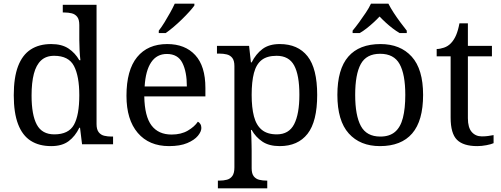

<svg xmlns="http://www.w3.org/2000/svg" viewBox="-20 -786 2732 1046"><path d="M259 10Q193 10 147.5 -19Q102 -48 78.5 -109.5Q55 -171 55 -267Q55 -364 78.5 -425.5Q102 -487 147.5 -516.5Q193 -546 259 -546Q317 -546 353.5 -521.5Q390 -497 412 -458H418Q415 -483 413.5 -513.5Q412 -544 412 -568V-650Q412 -680 400.5 -694.5Q389 -709 370.5 -713.5Q352 -718 330 -718H322V-760H506V-110Q506 -81 517.5 -66Q529 -51 547.5 -46.5Q566 -42 588 -42H596V0H427L416 -90H412Q390 -44 354 -17Q318 10 259 10ZM276 -54Q354 -54 383 -106.5Q412 -159 412 -267Q412 -371 383 -426.5Q354 -482 275 -482Q231 -482 204 -457Q177 -432 164.5 -384Q152 -336 152 -266Q152 -160 180.5 -107Q209 -54 276 -54Z M901 10Q792 10 730.5 -62Q669 -134 669 -264Q669 -404 727 -475Q785 -546 891 -546Q988 -546 1043.5 -486Q1099 -426 1099 -307V-261H766Q768 -152 805.5 -102.5Q843 -53 915 -53Q967 -53 1003.5 -74.5Q1040 -96 1058 -123Q1065 -120 1071 -111Q1077 -102 1077 -89Q1077 -69 1058 -46Q1039 -23 1000 -6.5Q961 10 901 10ZM998 -315Q998 -395 973.5 -443.5Q949 -492 889 -492Q834 -492 803.5 -446.5Q773 -401 768 -315ZM845 -619Q860 -638 876 -664Q892 -690 907 -717Q922 -744 932 -766H1039V-756Q1030 -743 1012 -723Q994 -703 971.5 -681Q949 -659 926 -639.5Q903 -620 883 -606H845Z M1167 240V198H1175Q1198 198 1216.5 193Q1235 188 1246 172.5Q1257 157 1257 126V-426Q1257 -456 1245.5 -470.5Q1234 -485 1215.5 -489.5Q1197 -494 1175 -494H1162V-536H1337L1347 -446H1351Q1374 -492 1410 -519Q1446 -546 1504 -546Q1603 -546 1655.5 -479.5Q1708 -413 1708 -269Q1708 -124 1655.5 -57Q1603 10 1504 10Q1446 10 1409.5 -14.5Q1373 -39 1351 -78H1347Q1349 -59 1349.5 -37.5Q1350 -16 1350.5 3Q1351 22 1351 35V131Q1351 160 1362.5 174.5Q1374 189 1392.5 193.5Q1411 198 1433 198H1436V240ZM1488 -54Q1554 -54 1582.5 -109.5Q1611 -165 1611 -270Q1611 -377 1582.5 -429.5Q1554 -482 1487 -482Q1435 -482 1405.5 -459Q1376 -436 1363.5 -388.5Q1351 -341 1351 -269Q1351 -200 1363.5 -152Q1376 -104 1406 -79Q1436 -54 1488 -54Z M2050 10Q1942 10 1880 -59Q1818 -128 1818 -269Q1818 -409 1877.5 -477.5Q1937 -546 2053 -546Q2161 -546 2223 -477.5Q2285 -409 2285 -269Q2285 -128 2225.5 -59Q2166 10 2050 10ZM2052 -42Q2102 -42 2132 -67.5Q2162 -93 2175 -144Q2188 -195 2188 -269Q2188 -381 2157 -437Q2126 -493 2051 -493Q1976 -493 1945.5 -437Q1915 -381 1915 -269Q1915 -157 1946 -99.5Q1977 -42 2052 -42ZM1901 -619Q1917 -638 1936 -664Q1955 -690 1973 -717Q1991 -744 2001 -766H2096Q2107 -744 2124.5 -717Q2142 -690 2161.5 -664Q2181 -638 2196 -619V-606H2157Q2138 -617 2118.5 -632Q2099 -647 2081 -663.5Q2063 -680 2048 -696Q2033 -680 2015 -663.5Q1997 -647 1978 -632Q1959 -617 1940 -606H1901Z M2580 10Q2504 10 2469.5 -24.5Q2435 -59 2435 -145V-479H2359V-519Q2377 -519 2399 -526.5Q2421 -534 2437 -551Q2454 -569 2465 -595Q2476 -621 2483 -659H2529V-536H2660V-479H2529V-142Q2529 -91 2550 -67Q2571 -43 2605 -43Q2623 -43 2638 -45Q2653 -47 2669 -50V-6Q2656 0 2630 5Q2604 10 2580 10Z"/></svg>

Font: Noto Serif Tamil
Style: Regular
Weight: 400
Designer: Indian Type Foundry, Tom Grace, and the Monotype Design Team
Foundry: Monotype Imaging Inc.
Version: Version 2.003